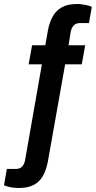

<svg xmlns="http://www.w3.org/2000/svg" viewBox="-95 -752 478 958"><path d="M-1 186Q-14 186 -27.5 184.5Q-41 183 -54 179.5Q-67 176 -75 173L-61 91H-17Q4 91 15 79.5Q26 68 30 48L114 -431H48L65 -526H131L144 -599Q151 -638 167 -668Q183 -698 212.5 -715Q242 -732 290 -732Q302 -732 316 -730Q330 -728 342.5 -725Q355 -722 363 -718L349 -637H305Q285 -637 273.5 -625.5Q262 -614 258 -594L247 -526H330L313 -431H230L144 53Q137 92 121 122.5Q105 153 75.5 169.5Q46 186 -1 186Z"/></svg>

Font: Archivo SemiCondensed SemiBold
Style: Italic
Weight: 600
Width: 4
Italic angle: -10°
Designer: Hector Gatti
Foundry: Omnibus-Type
Version: Version 2.001